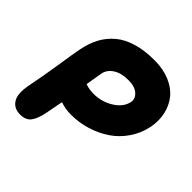

<svg xmlns="http://www.w3.org/2000/svg" viewBox="-185 -865 1032 1032"><g transform="rotate(45 330.5 -349.0)"><path d="M112.8 9.8Q65.4 9.8 43.5 -25.4Q21.5 -60.5 36.1 -134.8Q55.7 -233.4 70.3 -329.8Q85 -426.3 92.8 -465.8Q104 -522.5 127.2 -565.7Q150.4 -608.9 189 -641.4Q227.5 -673.8 285.2 -690.9Q342.8 -708 418 -708Q482.9 -708 533.7 -686.8Q584.5 -665.5 614.3 -629.2Q644 -592.8 655.3 -543.7Q666.5 -494.6 655.8 -439.9Q643.6 -380.4 610.1 -331.3Q576.7 -282.2 529.5 -250.2Q482.4 -218.3 425 -200.7Q367.7 -183.1 307.1 -183.1Q260.7 -183.1 225.1 -196.8Q222.2 -180.2 215.3 -146Q208.5 -111.8 206.1 -97.2Q195.8 -43.9 175.8 -17.1Q155.8 9.8 112.8 9.8ZM266.1 -455.1Q254.4 -388.2 250 -358.9Q278.8 -348.1 313 -348.1Q375 -348.1 426 -380.1Q477.1 -412.1 486.8 -460Q492.2 -488.8 467.3 -511Q442.4 -533.2 394 -533.2Q338.9 -533.2 305.9 -511.2Q272.9 -489.3 266.1 -455.1Z"/></g></svg>

Font: Shantell Sans Normal
Style: Italic
Weight: 800
Italic angle: -11.31°
Designer: Stephen Nixon, Anya Danilova, Shantell Martin
Foundry: Arrow Type
Version: Version 1.006;[559af2be0]